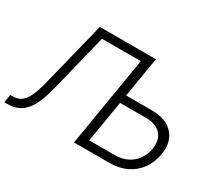

<svg xmlns="http://www.w3.org/2000/svg" viewBox="-136 -982 1372 1236"><g transform="rotate(30 550.5 -364.0)"><path d="M0 0 9.8 -59.6H26.9Q64 -59.6 89.6 -77.1Q115.2 -94.7 135 -137.5Q154.8 -180.2 173.3 -255.9L290.5 -727.5H653.3L643.6 -668H340.3L237.8 -252.4Q222.2 -188.5 203.6 -141.1Q185.1 -93.8 160.2 -62.3Q135.3 -30.8 101.8 -15.4Q68.4 0 22.5 0ZM638.2 -429.7H849.1Q920.4 -429.7 967.5 -403.1Q1014.6 -376.5 1034.9 -328.6Q1055.2 -280.8 1044.4 -217.8Q1033.7 -151.9 998.5 -102.8Q963.4 -53.7 908.2 -26.9Q853 0 781.7 0H518.1L638.7 -727.5H707L596.2 -60.5H786.6Q837.4 -60.5 877.2 -80.1Q917 -99.6 942.9 -135Q968.8 -170.4 976.6 -217.3Q984.4 -262.2 971.2 -296.4Q958 -330.6 925.3 -349.6Q892.6 -368.7 842.3 -368.7H627.9Z"/></g></svg>

Font: Inter 20pt Light
Style: Italic
Weight: 300
Italic angle: -9.3988°
Version: Version 4.001;git-66647c0bb